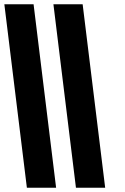

<svg xmlns="http://www.w3.org/2000/svg" viewBox="-51 -880 588 900"><path d="M305 0H442L336.4 -860H199.4ZM75 0H212L106.4 -860H-30.6Z"/></svg>

Font: Hussar
Style: BdOpOblOne
Weight: 700
Foundry: Cannot Into Space Fonts
Version: Version 2.00